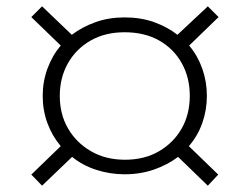

<svg xmlns="http://www.w3.org/2000/svg" viewBox="-20 -549 788 607"><path d="M113 38 79 3 172 -87Q145 -119 130 -159.5Q115 -200 115 -246Q115 -291 130 -332Q145 -373 172 -405L79 -495L113 -529L207 -439Q240 -464 282 -479Q324 -494 374 -494Q425 -494 467 -479Q509 -464 541 -439L637 -529L671 -495L578 -405Q605 -373 619.5 -332Q634 -291 634 -246Q634 -201 619.5 -160Q605 -119 577 -87L670 3L637 38L543 -53Q510 -28 467 -13Q424 2 374 2Q328 2 284.5 -12Q241 -26 208 -53ZM375 -44Q437 -44 483 -71Q529 -98 554.5 -143Q580 -188 580 -246Q580 -304 554.5 -349.5Q529 -395 483 -421Q437 -447 374 -447Q312 -447 266 -420.5Q220 -394 194.5 -348.5Q169 -303 169 -246Q169 -188 195 -143Q221 -98 267.5 -71Q314 -44 375 -44Z"/></svg>

Font: Nunito Sans 7pt Expanded ExtraLight
Style: Italic
Weight: 250
Width: 7
Italic angle: -9°
Designer: Vernon Adams
Foundry: Vernon Adams
Version: Version 3.101;gftools[0.9.27]